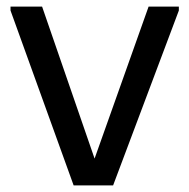

<svg xmlns="http://www.w3.org/2000/svg" viewBox="-20 -564 576 584"><path d="M204 0 12 -532V-544H108L280 -46H255L432 -544H524V-532L324 0Z"/></svg>

Font: Kufam
Style: Regular
Weight: 400
Designer: Wael Morcos, Artur Schmal
Foundry: Original Type
Version: Version 1.301; ttfautohint (v1.8.3)